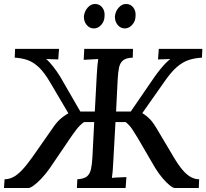

<svg xmlns="http://www.w3.org/2000/svg" viewBox="-36 -946 1038 966"><path d="M-16 0 -13 -44Q9 -44 30.5 -55Q52 -66 75.5 -91Q99 -116 128 -157L228 -300Q245 -326 263.5 -343.5Q282 -361 308 -376L216 -532Q186 -583 158.5 -608.5Q131 -634 102 -644Q73 -654 38 -656L40 -700H261L257 -647Q244 -648 227.5 -648Q211 -648 196 -649Q213 -635 232 -610.5Q251 -586 267 -560L368 -385H441L451 -571Q452 -593 454 -613.5Q456 -634 458 -649Q441 -648 421 -647Q401 -646 385 -645L388 -700H633L632 -656Q599 -655 583.5 -642.5Q568 -630 563 -606.5Q558 -583 556 -545L548 -385H622L742 -560Q757 -581 770.5 -597.5Q784 -614 796.5 -627Q809 -640 821 -649Q806 -648 789.5 -648Q773 -648 759 -647L763 -700H982L980 -656Q944 -654 913.5 -644Q883 -634 853.5 -608.5Q824 -583 789 -532L680 -377Q705 -361 721 -343.5Q737 -326 752 -300L837 -157Q861 -116 882.5 -91Q904 -66 924.5 -55Q945 -44 966 -44L964 0H844Q835 0 818 -13.5Q801 -27 782 -49.5Q763 -72 746 -99L655 -255Q642 -277 628.5 -297Q615 -317 596 -332H545L534 -134Q533 -107 531 -85.5Q529 -64 527 -51Q544 -53 564.5 -53.5Q585 -54 600 -55L596 0H351L353 -44Q386 -46 401 -58Q416 -70 421.5 -94Q427 -118 429 -155L438 -332H387Q366 -317 350.5 -297Q335 -277 320 -255L214 -99Q195 -72 173.5 -49Q152 -26 134 -13Q116 0 107 0ZM592 -803Q571 -803 556.5 -820Q542 -837 542 -862Q544 -888 560.5 -907Q577 -926 598 -926Q621 -926 634.5 -908.5Q648 -891 646 -866Q646 -840 629.5 -821.5Q613 -803 592 -803ZM436 -803Q415 -803 400.5 -820Q386 -837 386 -862Q388 -888 404.5 -907Q421 -926 442 -926Q465 -926 478.5 -908.5Q492 -891 490 -866Q490 -840 474 -821.5Q458 -803 436 -803Z"/></svg>

Font: Lora Medium
Style: Italic
Weight: 500
Italic angle: -3°
Designer: Olga Karpushina, Alexei Vanyashin (Cyrillic)
Foundry: Cyreal
Version: Version 3.004